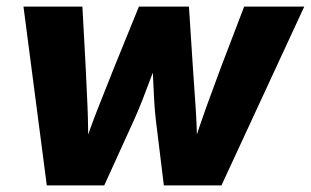

<svg xmlns="http://www.w3.org/2000/svg" viewBox="-20 -559 937 579"><path d="M121.1 0 50.8 -539.1H228.5L238.3 -357.9Q241.2 -301.3 243.9 -237.5Q246.6 -173.8 245.6 -101.1H227.5Q252 -173.3 277.3 -237.3Q302.7 -301.3 325.2 -357.9L398.9 -539.1H549.8L561.5 -357.9Q565.4 -301.3 569.8 -237.5Q574.2 -173.8 574.7 -101.1H556.6Q579.6 -173.3 602.5 -237.1Q625.5 -300.8 647 -357.9L716.3 -539.1H897.5L647.9 0H474.1L450.2 -195.3Q446.8 -223.1 444.8 -259.3Q442.9 -295.4 441.2 -333Q439.5 -370.6 436.5 -401.4H465.3Q452.1 -370.6 438.2 -333Q424.3 -295.4 410.2 -259.3Q396 -223.1 383.3 -195.3L294.4 0Z"/></svg>

Font: Inter 18pt ExtraBold
Style: Italic
Weight: 800
Italic angle: -9.3988°
Designer: Rasmus Andersson
Foundry: rsms
Version: Version 4.001;git-66647c0bb